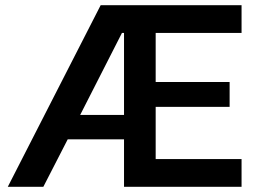

<svg xmlns="http://www.w3.org/2000/svg" viewBox="-20 -720 1003 740"><path d="M10 0 368 -700H911V-593H580V-404H865V-308H580V-107H911V0H458V-183H241L147 0ZM289 -277H458V-593H450Z"/></svg>

Font: Lopes Sans SemiBold
Style: Regular
Weight: 600
Designer: Gabriel Lam, Diego Maldonado
Foundry: TypeRant, Foresti Design
Version: Version 4.000